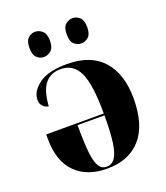

<svg xmlns="http://www.w3.org/2000/svg" viewBox="-140 -852 829 959"><g transform="rotate(-20 274.5 -373.0)"><path d="M265 10Q158 10 97 -51.5Q36 -113 36 -232V-255H342Q342 -409 312 -473Q282 -537 214 -537Q163 -537 132.5 -502Q102 -467 96 -382Q54 -392 54 -432Q54 -477 103.5 -513.5Q153 -550 252 -550Q379 -550 443.5 -477.5Q508 -405 508 -275Q508 -134 444.5 -62Q381 10 265 10ZM266 0Q292 0 309 -22.5Q326 -45 334 -98.5Q342 -152 342 -245H199Q199 -152 205 -98.5Q211 -45 225.5 -22.5Q240 0 266 0ZM358 -622Q336 -622 319.5 -637Q303 -652 303 -689Q303 -726 319.5 -741Q336 -756 358 -756Q378 -756 395 -741Q412 -726 412 -689Q412 -652 395 -637Q378 -622 358 -622ZM158 -622Q138 -622 121.5 -637Q105 -652 105 -689Q105 -726 121.5 -741Q138 -756 158 -756Q179 -756 196.5 -741Q214 -726 214 -689Q214 -652 196.5 -637Q179 -622 158 -622Z"/></g></svg>

Font: Noto Serif Display SemiCondensed ExtraBold
Style: Regular
Weight: 800
Width: 4
Designer: Monotype Design Team
Foundry: Monotype Imaging Inc.
Version: Version 2.009